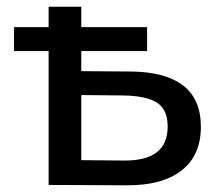

<svg xmlns="http://www.w3.org/2000/svg" viewBox="-20 -550 646 571"><path d="M124.6 0V-529.9H221.7V-338.4L370.6 -337.3Q472.6 -336.1 525 -295.4Q577.4 -254.6 577.4 -173.1Q577.4 -87.9 519.9 -42.9Q462.3 2.1 354.7 1.1ZM478.6 -173.9Q478.6 -224.3 446.9 -244.6Q415.1 -265 347.3 -266.1L221.7 -267.3V-73.7L347.3 -72.6Q412.4 -71.6 445.5 -96.6Q478.6 -121.6 478.6 -173.9ZM21.7 -469.4H417.4V-398.1H21.7Z"/></svg>

Font: iiserrat Thin
Style: Regular
Weight: 100
Designer: Akira Ohta
Foundry: Akira Ohta
Version: Version 1.200;Glyphs 3.3.1 (3343)